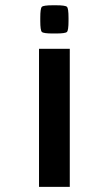

<svg xmlns="http://www.w3.org/2000/svg" viewBox="-20 -727 423 747"><path d="M185.5 -596.7Q148.9 -596.7 142.8 -602.8Q136.7 -608.9 136.7 -645.5V-657.7Q136.7 -694.3 142.8 -700.4Q148.9 -706.5 185.5 -706.5H197.8Q234.4 -706.5 240.5 -700.4Q246.6 -694.3 246.6 -657.7V-645.5Q246.6 -608.9 240.5 -602.8Q234.4 -596.7 197.8 -596.7ZM251.5 0H131.8V-537.1H251.5Z"/></svg>

Font: Squarish Sans CT
Style: Regular
Weight: 400
Version: Version 0.9